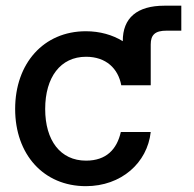

<svg xmlns="http://www.w3.org/2000/svg" viewBox="-20 -636 675 668"><path d="M278.8 11.7C401.9 11.7 492.7 -69.3 504.4 -176.8H400.4C386.7 -116.7 350.1 -77.1 279.3 -77.1C189.9 -77.1 137.2 -147.5 137.2 -256.8C137.2 -367.2 190.4 -438.5 279.3 -438.5C349.1 -438.5 391.1 -397.5 401.9 -339.4H504.4V-481.4C504.4 -515.1 520 -529.3 559.1 -529.3H610.8V-616.2H552.2C457 -616.2 406.7 -573.7 407.2 -492.7C371.6 -514.6 327.6 -527.3 278.8 -527.3C131.8 -527.3 32.7 -415.5 32.7 -256.8C32.7 -99.1 131.3 11.7 278.8 11.7Z"/></svg>

Font: Inteeer Medium
Style: Regular
Weight: 500
Designer: Rasmus Andersson
Foundry: rsms
Version: Version 4.001;Glyphs 3.4 (3402)